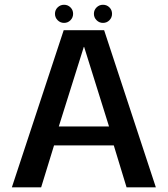

<svg xmlns="http://www.w3.org/2000/svg" viewBox="-20 -806 722 826"><path d="M31 0H157L212.5 -180.5H469.5L524.5 0H650.5L428 -676H254ZM233 -262 340.5 -604H342L449 -262ZM255.5 -707.5Q272 -707.5 283.2 -719Q294.5 -730.5 294.5 -746.5Q294.5 -763 283.2 -774.2Q272 -785.5 255.5 -785.5Q239.5 -785.5 228 -774.2Q216.5 -763 216.5 -746.5Q216.5 -730.5 228 -719Q239.5 -707.5 255.5 -707.5ZM423 -707.5Q439.5 -707.5 450.8 -719Q462 -730.5 462 -746.5Q462 -763 450.8 -774.2Q439.5 -785.5 423 -785.5Q407 -785.5 395.5 -774.2Q384 -763 384 -746.5Q384 -730.5 395.5 -719Q407 -707.5 423 -707.5Z"/></svg>

Font: Anybody UltraCondensed Thin Medium
Style: Regular
Weight: 500
Version: Version 1.111